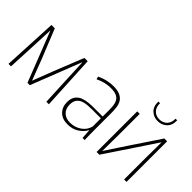

<svg xmlns="http://www.w3.org/2000/svg" viewBox="-45 -1224 1738 1738"><g transform="rotate(45 824.5 -354.5)"><path d="M84 -524H127L241 -241L316 -44H317L394 -244L506 -524H548L575 0H543L532 -234L521 -481H519L331 0H301L113 -481H112L101 -235L90 0H58Z M822 10Q754 10 715.5 -29Q677 -68 677 -129Q677 -179 698 -207Q719 -235 751.5 -247.5Q784 -260 820.5 -263Q857 -266 888 -266H998V-344Q998 -376 995 -404Q992 -432 980 -454Q968 -476 941.5 -488.5Q915 -501 868 -501Q829 -501 791.5 -491.5Q754 -482 720 -465L713 -492Q754 -512 795.5 -521Q837 -530 871 -530Q928 -530 960.5 -514Q993 -498 1008 -471.5Q1023 -445 1027 -412Q1031 -379 1031 -346V-133Q1031 -104 1031.5 -67.5Q1032 -31 1033 0H1006L1000 -93H999Q976 -49 930.5 -19.5Q885 10 822 10ZM827 -17Q889 -17 937 -50.5Q985 -84 998 -139V-243H888Q862 -243 831 -241Q800 -239 772.5 -229Q745 -219 727.5 -196Q710 -173 710 -131Q710 -78 742 -47.5Q774 -17 827 -17Z M1186 0V-520H1218V-255L1216 -44H1217Q1262 -113 1300 -170.5Q1338 -228 1374.5 -282.5Q1411 -337 1449.5 -394.5Q1488 -452 1533 -520H1569V0H1538V-271L1540 -477H1539Q1499 -417 1447 -338.5Q1395 -260 1336.5 -173Q1278 -86 1221 0ZM1378 -588Q1327 -588 1291.5 -622Q1256 -656 1259 -719L1280 -718Q1278 -669 1305.5 -639.5Q1333 -610 1378 -610Q1424 -610 1452 -639.5Q1480 -669 1478 -718L1499 -719Q1502 -656 1466 -622Q1430 -588 1378 -588Z"/></g></svg>

Font: Murecho ExtraLight
Style: Regular
Weight: 200
Designer: Neil Summerour
Foundry: Positype
Version: Version 1.010; ttfautohint (v1.8.3)